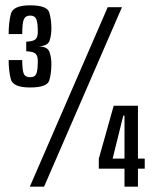

<svg xmlns="http://www.w3.org/2000/svg" viewBox="-20 -701 576 721"><path d="M92.5 -372.5Q157.5 -372.5 165.2 -399.2Q173 -426 173 -461Q173 -484 166.2 -505Q159.5 -526 124.5 -527Q159.5 -528 166.2 -548.5Q173 -569 173 -593.5Q173 -627.5 165 -654.2Q157 -681 93 -681Q29 -681 20.8 -648.8Q12.5 -616.5 12.5 -573H63.5Q63.5 -614 69.5 -628.2Q75.5 -642.5 93.5 -642.5Q110.5 -642.5 116.2 -629.2Q122 -616 122 -582Q122 -561 113 -553.2Q104 -545.5 78.5 -544.5V-508.5Q104 -507.5 113 -499.8Q122 -492 122 -472Q122 -437.5 116.5 -424.2Q111 -411 93.5 -411Q74.5 -411 69 -424.8Q63.5 -438.5 63.5 -475.5H12.5Q12.5 -435.5 20.5 -404Q28.5 -372.5 92.5 -372.5ZM92 0H145.5L438 -674H384.5ZM447.5 0H498V-67.5H523.5V-105.5H498V-304H407L351 -105V-67.5H447.5ZM403 -105.5 443 -267H447.5V-105.5Z"/></svg>

Font: Anybody ExtraCondensed Medium
Style: Regular
Weight: 500
Width: 2
Version: Version 1.113;gftools[0.9.25]